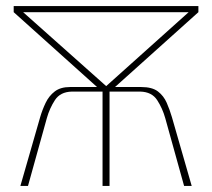

<svg xmlns="http://www.w3.org/2000/svg" viewBox="-20 -611 697 631"><path d="M47 0 112 -226Q119 -250 130 -273Q141 -296 160 -310.5Q179 -325 210 -325H299L25 -571V-591H632V-571L358 -325H444Q480 -325 499 -310.5Q518 -296 528 -273Q538 -250 545 -226L610 0H585L523 -223Q514 -255 496.5 -282Q479 -309 441 -310H340V0H317V-310H216Q178 -309 160.5 -282Q143 -255 134 -223L72 0ZM329 -328 600 -571H56Z"/></svg>

Font: Alumni Sans SC Thin
Style: Regular
Weight: 100
Designer: Robert E. Leuschke
Foundry: Robert E. Leuschke
Version: Version 1.018